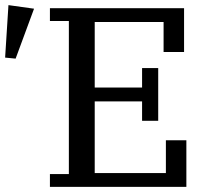

<svg xmlns="http://www.w3.org/2000/svg" viewBox="-33 -730 807 750"><path d="M162 -50H236V-648H162V-698H686V-527H606V-644H337V-388H522V-464H585V-258H522V-334H337V-54H615V-182H695V0H162ZM-13 -505 0 -710 100 -696 28 -501Z"/></svg>

Font: IBM Plex Serif Text
Style: Regular
Weight: 450
Designer: Mike Abbink, Paul van der Laan, Pieter van Rosmalen
Foundry: Bold Monday
Version: Version 3.001